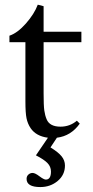

<svg xmlns="http://www.w3.org/2000/svg" viewBox="-20 -566 390 804"><path d="M148.9 217.3Q91.3 217.3 91.3 183.1Q91.3 171.9 98.9 165Q106.4 158.2 116.7 158.2Q127 158.2 145.5 172.4Q163.6 186 171.9 186Q193.4 186 193.4 152.3Q193.4 131.8 178.7 116.7Q164.1 101.6 130.4 84.5L180.7 10.7Q130.9 4.4 107.9 -29.8Q95.7 -48.3 91.1 -70.6Q86.4 -92.8 86.4 -141.6V-389.2H19.5V-416.5Q53.2 -427.7 88.4 -467.5Q123.5 -507.3 138.2 -546.4L162.6 -540V-433.1H320.8V-389.2H162.6V-175.3Q162.6 -124.5 165.5 -103.5Q168.5 -82.5 175.3 -66.4Q188 -35.6 233.4 -35.6Q272.5 -35.6 301.8 -60.5L314 -48.3Q277.3 3.4 218.3 10.7L191.4 51.3Q224.1 71.3 238 88.6Q252 106 252 127Q252 166.5 221.4 191.9Q190.9 217.3 148.9 217.3Z"/></svg>

Font: Elstob
Style: Regular
Weight: 400
Designer: Peter S. Baker
Version: Version 1.015